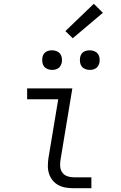

<svg xmlns="http://www.w3.org/2000/svg" viewBox="-20 -999 640 1019"><path d="M371 0Q349 0 328.5 -3.5Q308 -7 290 -16.5Q272 -26 259.5 -41.5Q247 -57 240.5 -76.5Q234 -96 234 -117Q234 -138 237 -159L289 -472H124V-530H364L301 -150Q298 -132 299.5 -114.5Q301 -97 310.5 -83.5Q320 -70 336.5 -64Q353 -58 371 -58H465V0ZM456 -628Q444 -628 432.5 -632.5Q421 -637 414 -646Q407 -655 405 -667.5Q403 -680 405 -693Q406 -701 410.5 -709.5Q415 -718 422.5 -723Q430 -728 439 -730Q448 -732 456 -732Q469 -732 480.5 -727.5Q492 -723 499 -714Q506 -705 508 -692.5Q510 -680 508 -667Q506 -659 501.5 -650.5Q497 -642 489.5 -637Q482 -632 473.5 -630Q465 -628 456 -628ZM256 -628Q244 -628 232.5 -632.5Q221 -637 214 -646Q207 -655 205 -667.5Q203 -680 205 -693Q206 -701 210.5 -709.5Q215 -718 222.5 -723Q230 -728 239 -730Q248 -732 256 -732Q269 -732 280.5 -727.5Q292 -723 299 -714Q306 -705 308 -692.5Q310 -680 308 -667Q306 -659 301.5 -650.5Q297 -642 289.5 -637Q282 -632 273.5 -630Q265 -628 256 -628ZM366 -796 327 -834 478 -979 526 -931Z"/></svg>

Font: Iosevka Slab Light Extended
Style: Italic
Weight: 300
Width: 7
Italic angle: -9°
Monospace: yes
Designer: Belleve Invis
Foundry: Belleve Invis
Version: Version 11.1.0; ttfautohint (v1.8.3)